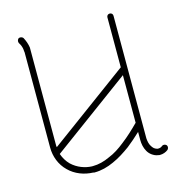

<svg xmlns="http://www.w3.org/2000/svg" viewBox="-89 -651 688 729"><g transform="rotate(-15 254.5 -286.0)"><path d="M418 -80V-558C418 -565 413 -570 406 -570C399 -570 394 -565 394 -558V-362L81 -132C81 -133 80 -135 80 -137V-512C80 -516 80 -520 80 -524C78 -538 73 -552 66 -565C62 -570 54 -572 48 -569C43 -565 41 -557 44 -551C50 -542 54 -532 55 -521C55 -518 55 -515 56 -512V-137C56 -102 69 -67 95 -42C120 -17 155 -4 190 -3C191 -2 193 -2 195 -2C221 -2 247 -9 271 -20C296 -31 319 -46 341 -62C359 -76 377 -92 394 -108V-80V-78V-76C394 -61 397 -45 405 -31C409 -24 414 -18 421 -13C428 -8 436 -4 445 -3C447 -2 450 -2 452 -2C464 -2 475 -6 484 -13C489 -18 490 -26 486 -31C481 -36 473 -37 468 -33C464 -29 458 -27 452 -27C451 -27 450 -27 449 -27C445 -28 440 -30 436 -33C433 -36 429 -40 427 -44C421 -53 419 -64 418 -76V-78ZM394 -331V-144C372 -122 350 -101 325 -82C305 -66 284 -52 261 -43C240 -33 217 -27 195 -27C193 -27 190 -27 190 -27C165 -28 135 -38 112 -60C100 -72 91 -87 85 -104Z"/></g></svg>

Font: LS
Style: LightAlt
Weight: 250
Designer: BSozoo
Foundry: BSozoo
Version: Version 001.000